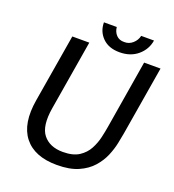

<svg xmlns="http://www.w3.org/2000/svg" viewBox="-141 -887 916 1009"><g transform="rotate(20 316.5 -382.5)"><path d="M290.8 12.5Q165 12.5 107.5 -60.4Q50 -133.3 73.3 -270.8L136.7 -650H231.7L166.7 -260Q149.2 -155 186.2 -108.8Q223.3 -62.5 296.7 -62.5Q353.3 -62.5 386.7 -84.2Q420 -105.8 437.5 -138.8Q455 -171.7 462.9 -206.7Q470.8 -241.7 475 -267.5L538.3 -650H630L565.8 -265Q561.7 -241.7 554.6 -206.7Q547.5 -171.7 531.7 -133.8Q515.8 -95.8 486.2 -62.5Q456.7 -29.2 409.2 -8.3Q361.7 12.5 290.8 12.5ZM397.5 -656.7Q336.7 -656.7 302.1 -691.2Q267.5 -725.8 267.5 -776.7H339.2Q341.7 -750 358.3 -732.5Q375 -715 402.5 -715.8Q429.2 -715 449.6 -732.9Q470 -750.8 475.8 -776.7H547.5Q539.2 -725 498.8 -690.8Q458.3 -656.7 397.5 -656.7Z"/></g></svg>

Font: Familjen Grotesk GF
Style: Italic
Weight: 400
Designer: Anders Wikstroem, Jonas Baeckman, Matilda Gysing, Kristian Moeller
Foundry: Familjen STHML AB
Version: Version 2.000; Beta; Release 4; Build 6